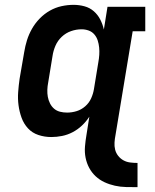

<svg xmlns="http://www.w3.org/2000/svg" viewBox="-20 -558 640 793"><path d="M548 215Q524 215 500.5 214.5Q477 214 454.5 209Q432 204 411.5 194.5Q391 185 375 170Q359 155 348.5 135.5Q338 116 333.5 93.5Q329 71 331 47Q333 23 337 0L349 -76Q336 -56 318.5 -39.5Q301 -23 280 -12Q259 -1 236.5 3.5Q214 8 192 8Q164 8 138.5 -0.5Q113 -9 95.5 -28Q78 -47 69 -72Q60 -97 56.5 -123.5Q53 -150 55 -177.5Q57 -205 61 -233L80 -343Q84 -368 91.5 -392Q99 -416 112 -439Q125 -462 144 -481.5Q163 -501 186 -514Q209 -527 234 -532.5Q259 -538 284 -538Q307 -538 329 -532Q351 -526 367.5 -511.5Q384 -497 394 -477.5Q404 -458 409 -436L424 -530H580V-429H528L457 0Q454 15 453 30.5Q452 46 455.5 60Q459 74 468 85.5Q477 97 489.5 104Q502 111 517 113Q532 115 548 115ZM257 -93Q277 -93 296.5 -99Q316 -105 332 -119Q348 -133 356.5 -152Q365 -171 368 -190L386 -300Q389 -316 390 -331.5Q391 -347 389.5 -362Q388 -377 383.5 -391Q379 -405 369.5 -416Q360 -427 346 -432Q332 -437 317 -437Q295 -437 273.5 -429.5Q252 -422 235 -406Q218 -390 209 -369Q200 -348 197 -327L179 -217Q176 -202 175.5 -187Q175 -172 177.5 -158Q180 -144 186.5 -131Q193 -118 203.5 -109Q214 -100 228 -96.5Q242 -93 257 -93Z"/></svg>

Font: Iosevka Slab Extended Oblique
Style: Bold
Weight: 700
Width: 7
Italic angle: -9°
Monospace: yes
Designer: Belleve Invis
Foundry: Belleve Invis
Version: Version 11.1.1; ttfautohint (v1.8.3)